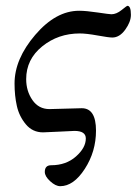

<svg xmlns="http://www.w3.org/2000/svg" viewBox="-20 -450 470 660"><path d="M252 -413Q276 -413 316 -407Q356 -401 363 -401Q380 -401 398 -415.5Q416 -430 418 -430Q430 -430 430 -399Q430 -375 410.5 -348Q391 -321 366 -321Q354 -321 315.5 -328Q277 -335 254 -335Q180 -335 125 -290.5Q70 -246 70 -178Q70 -137 91.5 -106Q113 -75 150 -75Q155 -75 205 -76.5Q255 -78 261 -78Q310 -78 310 -1Q310 71 271.5 130.5Q233 190 187 190Q171 190 152.5 173Q134 156 134 141Q134 118 156 118Q207 118 241 88Q275 58 275 26Q275 0 236 0Q229 0 184 2.5Q139 5 128 5Q92 5 69 -22.5Q46 -50 38 -85.5Q30 -121 30 -163Q30 -247 101 -330Q172 -413 252 -413Z"/></svg>

Font: EB Garamond SC 12
Style: Regular
Weight: 400
Version: Version 0.016 ; ttfautohint (v0.97) -l 8 -r 50 -G 200 -x 0 -